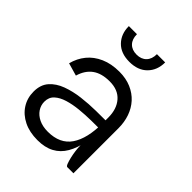

<svg xmlns="http://www.w3.org/2000/svg" viewBox="-201 -814 938 938"><g transform="rotate(45 268.0 -345.0)"><path d="M140 -700H196Q196 -666 214.5 -647Q233 -628 265 -628Q297 -628 315.5 -647Q334 -666 334 -700H391Q391 -646 357.5 -612Q324 -578 265 -578Q206 -578 173 -612Q140 -646 140 -700ZM128 -346 62 -365Q73 -408 99.5 -440.5Q126 -473 168 -491.5Q210 -510 265 -510Q311 -510 347 -494.5Q383 -479 407.5 -452Q432 -425 444.5 -389Q457 -353 457 -311L385 -313Q385 -372 354 -407.5Q323 -443 265 -443Q209 -443 175.5 -418.5Q142 -394 128 -346ZM415 0Q409 0 404 -13Q399 -26 394.5 -45Q390 -64 387.5 -83.5Q385 -103 385 -115V-323L457 -311V0ZM408 -244Q376 -244 336 -243.5Q296 -243 256 -239Q216 -235 183 -225Q150 -215 129.5 -196.5Q109 -178 109 -147Q109 -122 123 -101Q137 -80 163 -67.5Q189 -55 225 -55Q308 -55 346.5 -111.5Q385 -168 385 -275H403Q403 -208 393 -155Q383 -102 361.5 -65Q340 -28 304.5 -9Q269 10 218 10Q163 10 122.5 -10Q82 -30 59.5 -65Q37 -100 37 -145Q37 -192 62.5 -221Q88 -250 130 -265.5Q172 -281 221.5 -287Q271 -293 319.5 -293.5Q368 -294 406 -294Z"/></g></svg>

Font: Haskoy
Style: Regular
Weight: 400
Designer: Ertekin Erdin
Foundry: Ertekin Erdin
Version: Version 1.500